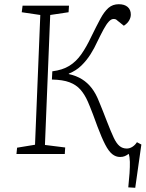

<svg xmlns="http://www.w3.org/2000/svg" viewBox="-20 -730 690 910"><path d="M228 -392Q276 -398 308.5 -418Q341 -438 365.5 -473Q390 -508 412 -555Q437 -606 455.5 -640.5Q474 -675 494 -692.5Q514 -710 543 -710Q570 -710 585 -697Q600 -684 600 -661Q600 -647 592 -633Q584 -619 567 -608L537 -632Q532 -637 528 -638.5Q524 -640 518 -640Q507 -640 495.5 -627.5Q484 -615 471 -591Q458 -567 440 -530Q428 -503 409.5 -473.5Q391 -444 366 -419.5Q341 -395 306 -381V-379Q342 -371 368.5 -354.5Q395 -338 415 -312Q435 -286 450 -247Q453 -240 457 -230Q461 -220 468.5 -201.5Q476 -183 487 -154Q506 -105 519 -77.5Q532 -50 546.5 -38Q561 -26 581 -26Q595 -26 608 -34.5Q621 -43 629 -56L650 -45L621 160L588 158Q592 121 594 90.5Q596 60 595.5 37Q595 14 590 -1Q581 6 571.5 10Q562 14 549 14Q529 14 512 0.5Q495 -13 478.5 -45Q462 -77 442 -130Q429 -165 421 -187Q413 -209 406.5 -224Q400 -239 396 -249Q381 -283 361 -305.5Q341 -328 309.5 -340Q278 -352 226 -353ZM171 -659 83 -672 87 -703H307L305 -672L218 -659L193 -43L289 -31L287 0H58L61 -30L146 -44Z"/></svg>

Font: Literata 18pt ExtraLight
Style: Italic
Weight: 250
Italic angle: -2°
Designer: Latin by Veronika Burian and Jose Scaglione. Greek by Irene Vlachou. Cyrillic by Vera Evstafieva
Foundry: TypeTogether
Version: Version 3.103;gftools[0.9.29]